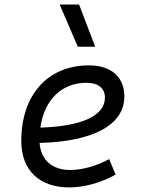

<svg xmlns="http://www.w3.org/2000/svg" viewBox="-20 -815 626 845"><path d="M289.6 -66.9C209 -66.9 159.7 -110.8 154.3 -186C389.2 -191.9 527.3 -264.6 527.3 -390.6C527.3 -476.6 469.2 -527.3 371.1 -527.3C190.4 -527.3 73.7 -397.5 73.7 -194.8C73.7 -66.4 152.3 9.8 285.2 9.8C350.6 9.8 425.8 -11.2 488.8 -46.4L460.4 -114.7C404.8 -84.5 341.8 -66.9 289.6 -66.9ZM157.7 -253.4C174.8 -375.5 251 -450.7 360.8 -450.7C412.6 -450.7 441.9 -426.3 441.9 -385.7C441.9 -305.2 338.9 -258.8 157.7 -253.4ZM322.3 -609.4H398.9L328.1 -794.9H242.7Z"/></svg>

Font: Cascadia Mono NF SemiLight
Style: Italic
Weight: 350
Italic angle: -10°
Monospace: yes
Designer: Aaron Bell
Foundry: Saja Typeworks
Version: Version 2404.023